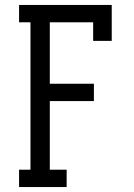

<svg xmlns="http://www.w3.org/2000/svg" viewBox="-20 -755 540 775"><path d="M57 0V-70H103V-665H57V-735H431V-590H356V-665H181V-417H359V-347H181V-70H249V0Z"/></svg>

Font: Iosevka Slab
Style: Regular
Weight: 400
Monospace: yes
Designer: Belleve Invis
Foundry: Belleve Invis
Version: Version 11.2.4; ttfautohint (v1.8.3)